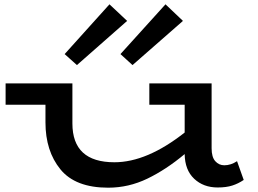

<svg xmlns="http://www.w3.org/2000/svg" viewBox="-20 -858 1197 891"><path d="M1111 -23Q1086 -6 1058 3Q1030 12 990 12Q924 12 881 -28.5Q838 -69 837 -143Q751 -71 664 -29Q577 13 482 13Q330 13 260.5 -72Q191 -157 191 -290V-372H6V-471H316V-285Q316 -105 511 -105Q662 -105 837 -243V-372H673V-471H962V-170Q962 -129 979 -110Q996 -91 1021 -91Q1051 -91 1080 -110ZM280 -607 488 -838 570 -761 337 -556ZM539 -607 748 -838 829 -761 595 -556Z"/></svg>

Font: BioRhyme Expanded
Style: Bold
Weight: 700
Width: 7
Designer: Aoife Mooney
Foundry: Aoife Mooney Type
Version: Version 1.000